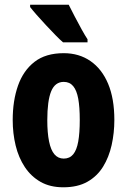

<svg xmlns="http://www.w3.org/2000/svg" viewBox="-20 -786 541 816"><path d="M466 -276Q466 -221 454.5 -169.5Q443 -118 418 -77.5Q393 -37 351.5 -13.5Q310 10 249 10Q193 10 152.5 -13Q112 -36 85.5 -76Q59 -116 46.5 -167.5Q34 -219 34 -276Q34 -358 56.5 -422Q79 -486 126.5 -523Q174 -560 251 -560Q316 -560 364.5 -526.5Q413 -493 439.5 -430Q466 -367 466 -276ZM181 -275Q181 -222 188.5 -185Q196 -148 211.5 -130Q227 -112 251 -112Q276 -112 291 -130Q306 -148 312.5 -184.5Q319 -221 319 -276Q319 -331 312.5 -366.5Q306 -402 291 -420Q276 -438 251 -438Q214 -438 197.5 -398Q181 -358 181 -275ZM272 -766Q282 -746 297 -717Q312 -688 327 -661Q342 -634 352 -619V-606H248Q235 -617 215.5 -637Q196 -657 175 -679.5Q154 -702 136 -722.5Q118 -743 108 -756V-766Z"/></svg>

Font: Noto Sans Khmer ExtraCondensed ExtraBold
Style: Regular
Weight: 800
Width: 2
Designer: Danh Hong and the Monotype Design Team
Foundry: Monotype Imaging Inc.
Version: Version 2.004